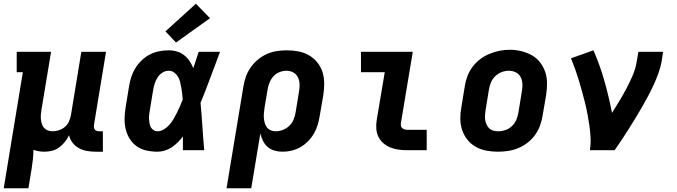

<svg xmlns="http://www.w3.org/2000/svg" viewBox="-25 -809 3645 1034"><path d="M-5 205 98 -420H65V-530H250L198 -216Q196 -203 195 -190Q194 -177 195.5 -164.5Q197 -152 201 -140Q205 -128 213.5 -119Q222 -110 234 -106Q246 -102 259 -102Q276 -102 293.5 -108Q311 -114 325 -126Q339 -138 346.5 -155Q354 -172 357 -189L413 -530H546L481 -136Q480 -129 481 -122.5Q482 -116 486 -111Q490 -106 496.5 -104Q503 -102 509 -102H529V8H491Q467 8 443.5 4Q420 0 400 -11Q380 -22 366 -40Q352 -58 347 -81Q338 -62 324.5 -45Q311 -28 293.5 -15Q276 -2 255 3Q234 8 214 8Q199 8 184 5.5Q169 3 155 -2Q155 24 152 50.5Q149 77 145 102L128 205Z M823 8Q793 8 763.5 1.5Q734 -5 711 -21.5Q688 -38 673 -62.5Q658 -87 651.5 -115Q645 -143 646 -173.5Q647 -204 652 -234L670 -344Q674 -370 682 -394.5Q690 -419 704 -442Q718 -465 738.5 -484.5Q759 -504 783 -516Q807 -528 832.5 -533Q858 -538 884 -538Q907 -538 928.5 -531.5Q950 -525 967 -511.5Q984 -498 996 -480Q1008 -462 1016 -442Q1023 -464 1030.5 -486Q1038 -508 1045 -530H1160Q1134 -461 1108.5 -392Q1083 -323 1055 -255Q1061 -191 1065 -127.5Q1069 -64 1075 0H960Q960 -18 960 -36.5Q960 -55 960 -74Q947 -57 932 -42Q917 -27 899.5 -15.5Q882 -4 862.5 2Q843 8 823 8ZM823 -102Q841 -102 858 -112.5Q875 -123 888 -138Q901 -153 910.5 -169.5Q920 -186 928.5 -203Q937 -220 944.5 -237.5Q952 -255 959 -273Q958 -289 956 -305Q954 -321 951.5 -336.5Q949 -352 945 -367.5Q941 -383 933.5 -396Q926 -409 913 -418.5Q900 -428 884 -428Q866 -428 850 -418Q834 -408 824 -392.5Q814 -377 808.5 -360Q803 -343 800 -326L782 -216Q780 -204 778.5 -192.5Q777 -181 777.5 -169Q778 -157 780 -145.5Q782 -134 787 -124.5Q792 -115 801.5 -108.5Q811 -102 823 -102ZM923 -580 866 -640 1030 -789 1106 -711Z M1195 205 1286 -344Q1290 -371 1299.5 -397Q1309 -423 1325.5 -446.5Q1342 -470 1364.5 -488.5Q1387 -507 1413 -518.5Q1439 -530 1466.5 -534Q1494 -538 1520 -538Q1552 -538 1583 -532Q1614 -526 1639.5 -511Q1665 -496 1684 -472.5Q1703 -449 1712 -420Q1721 -391 1721 -359.5Q1721 -328 1716 -296L1697 -186Q1693 -161 1686 -137Q1679 -113 1666 -90.5Q1653 -68 1634.5 -49Q1616 -30 1593.5 -17Q1571 -4 1546.5 2Q1522 8 1497 8Q1474 8 1453 2Q1432 -4 1416.5 -17.5Q1401 -31 1391.5 -50Q1382 -69 1377 -90L1328 205ZM1460 -102Q1479 -102 1498.5 -109.5Q1518 -117 1533 -131.5Q1548 -146 1556 -165Q1564 -184 1567 -204L1585 -314Q1589 -334 1588.5 -354Q1588 -374 1580 -391.5Q1572 -409 1555 -418.5Q1538 -428 1518 -428Q1499 -428 1480 -420.5Q1461 -413 1447.5 -398Q1434 -383 1426.5 -364Q1419 -345 1416 -326L1400 -231Q1398 -217 1396.5 -202.5Q1395 -188 1396 -174.5Q1397 -161 1400.5 -147.5Q1404 -134 1412 -123.5Q1420 -113 1432.5 -107.5Q1445 -102 1460 -102Z M2169 0Q2146 0 2122.5 -3Q2099 -6 2078 -14.5Q2057 -23 2040 -37.5Q2023 -52 2013 -72.5Q2003 -93 2001.5 -116.5Q2000 -140 2004 -164L2047 -420H1919V-530H2198L2134 -146Q2133 -138 2134.5 -130.5Q2136 -123 2141.5 -118.5Q2147 -114 2154.5 -112Q2162 -110 2169 -110H2273V0Z M2656 8Q2624 8 2593 2Q2562 -4 2536 -19Q2510 -34 2491.5 -57.5Q2473 -81 2463.5 -110Q2454 -139 2454 -170.5Q2454 -202 2460 -234L2478 -344Q2482 -372 2492 -398.5Q2502 -425 2519.5 -448.5Q2537 -472 2560.5 -490Q2584 -508 2611 -519Q2638 -530 2665 -535.5Q2692 -541 2720 -541Q2752 -541 2782.5 -533.5Q2813 -526 2839 -511.5Q2865 -497 2883.5 -473Q2902 -449 2911.5 -420.5Q2921 -392 2921 -360Q2921 -328 2916 -296L2897 -186Q2893 -159 2883 -132Q2873 -105 2856 -81.5Q2839 -58 2815.5 -40Q2792 -22 2765 -11Q2738 0 2710.5 4Q2683 8 2656 8ZM2658 -102Q2678 -102 2698 -109Q2718 -116 2733 -131Q2748 -146 2756 -165Q2764 -184 2767 -204L2785 -314Q2789 -334 2788.5 -354.5Q2788 -375 2779.5 -392.5Q2771 -410 2753.5 -419Q2736 -428 2715 -428Q2695 -428 2676 -420.5Q2657 -413 2642 -398.5Q2627 -384 2619 -365Q2611 -346 2608 -326L2590 -216Q2588 -203 2587 -189Q2586 -175 2588 -162.5Q2590 -150 2595.5 -138Q2601 -126 2610 -117.5Q2619 -109 2632 -105.5Q2645 -102 2658 -102Z M3152 0Q3157 -33 3155.5 -65.5Q3154 -98 3149.5 -130Q3145 -162 3139 -193.5Q3133 -225 3125.5 -255.5Q3118 -286 3109.5 -316.5Q3101 -347 3092 -377Q3083 -407 3072.5 -436.5Q3062 -466 3050 -495L3171 -538Q3206 -458 3230 -373Q3254 -288 3271 -201Q3292 -234 3312 -267.5Q3332 -301 3350 -335Q3368 -369 3383 -404.5Q3398 -440 3404 -477L3413 -530H3546L3538 -477Q3532 -445 3520.5 -413.5Q3509 -382 3495 -351.5Q3481 -321 3465 -291Q3449 -261 3432 -231.5Q3415 -202 3397 -172.5Q3379 -143 3361 -114.5Q3343 -86 3324 -57Q3305 -28 3285 0Z"/></svg>

Font: Iosevka Curly Slab XBdEx
Style: Italic
Weight: 800
Width: 7
Italic angle: -9°
Monospace: yes
Designer: Belleve Invis
Foundry: Belleve Invis
Version: Version 11.1.0; ttfautohint (v1.8.3)